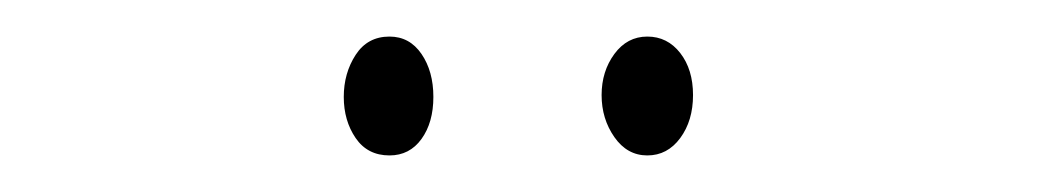

<svg xmlns="http://www.w3.org/2000/svg" viewBox="-20 -716 568 105"><path d="M168 -663Q168 -676 174.5 -686Q181 -696 193 -696Q204 -696 210.5 -686.5Q217 -677 217 -663Q217 -649 210.5 -640Q204 -631 193 -631Q181 -631 174.5 -640.5Q168 -650 168 -663ZM309 -664Q309 -677 316 -686.5Q323 -696 334 -696Q345 -696 352 -687Q359 -678 359 -664Q359 -650 352 -640.5Q345 -631 334 -631Q323 -631 316 -641Q309 -651 309 -664Z"/></svg>

Font: Noto Sans Lao Looped ExtraCondensed Thin
Style: Regular
Weight: 100
Width: 2
Designer: Mark Frömberg, Ben Mitchell
Foundry: The Fontpad Ltd
Version: Version 1.002; ttfautohint (v1.8.4.7-5d5b)